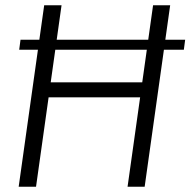

<svg xmlns="http://www.w3.org/2000/svg" viewBox="-20 -710 724 730"><path d="M684 -559 679 -521H53L58 -559ZM214 -690 117 0H51L148 -690ZM531 -397 524 -340H157L165 -397ZM627 -690 530 0H465L562 -690Z"/></svg>

Font: Exo 2 Light
Style: Italic
Weight: 300
Italic angle: -8°
Designer: Natanael Gama
Foundry: Natanael Gama
Version: Version 2.010